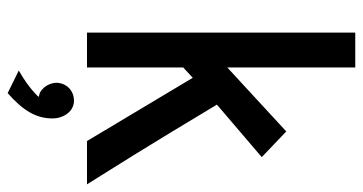

<svg xmlns="http://www.w3.org/2000/svg" viewBox="-243 -497 947 501"><g transform="rotate(90 230.5 -246.5)"><path d="M461 0C350 -176 282 -291 253 -339L390 -456L323 -520L156 -366V-700H65V0H156V-251L183 -276L348 0ZM223 207C266 169 290 134 289 88C289 68 276 36 245 34C217 33 197 53 196 79C196 87 199 110 222 123L233 126C233 126 212 151 164 178Z"/></g></svg>

Font: Advent Pro
Style: SemiBold
Weight: 600
Designer: Andreas Kalpakidis
Foundry: Andreas Kalpakidis
Version: Version 2.002 2008